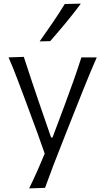

<svg xmlns="http://www.w3.org/2000/svg" viewBox="-20 -832 578 1055"><path d="M140.1 203.1Q163.6 155.3 184.8 107.4Q206.1 59.6 225.6 11.7Q208 -40 188.7 -92.8Q169.4 -145.5 150.9 -195.3L116.2 -289.1Q95.2 -344.7 73.2 -403.1Q51.3 -461.4 26.9 -516.6L110.8 -519.5Q133.3 -450.2 155.3 -384.3Q177.2 -318.4 201.2 -249L260.7 -76.7H268.6L333.5 -249.5Q358.9 -317.4 382.3 -383.5Q405.8 -449.7 427.2 -516.6H511.7Q493.2 -474.6 476.8 -435.5Q460.4 -396.5 441.9 -350.1Q423.3 -303.7 397.5 -238.8L339.8 -93.3Q300.3 5.9 273.9 75Q247.6 144 227.5 200.2ZM197.8 -604.5Q234.4 -656.2 269.3 -707.3Q304.2 -758.3 335.9 -810.1L424.3 -812Q385.3 -759.3 342.8 -708Q300.3 -656.7 255.9 -606Z"/></svg>

Font: Pinar-FD Regular
Style: FD-Regular
Weight: 400
Designer: Amin Abedi
Version: Version 3.000